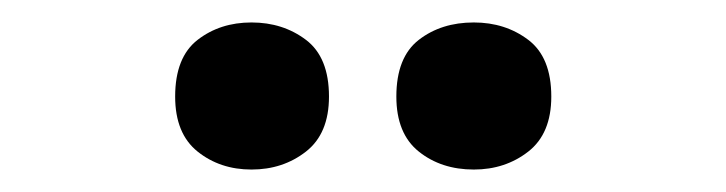

<svg xmlns="http://www.w3.org/2000/svg" viewBox="-20 -772 647 171"><path d="M136 -686Q136 -721 156 -736.5Q176 -752 204 -752Q232 -752 252.5 -736.5Q273 -721 273 -686Q273 -653 252.5 -637Q232 -621 204 -621Q176 -621 156 -637Q136 -653 136 -686ZM333 -686Q333 -721 353 -736.5Q373 -752 402 -752Q430 -752 450.5 -736.5Q471 -721 471 -686Q471 -653 450.5 -637Q430 -621 402 -621Q373 -621 353 -637Q333 -653 333 -686Z"/></svg>

Font: Noto Sans Kayah Li
Style: Bold
Weight: 700
Designer: Monotype Design Team, Sérgio Martins
Foundry: Monotype Imaging Inc.
Version: Version 2.002; ttfautohint (v1.8.4.7-5d5b)